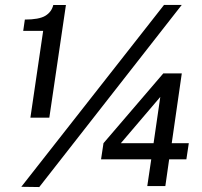

<svg xmlns="http://www.w3.org/2000/svg" viewBox="-20 -751 816 775"><path d="M102.7 -276 154.2 -626.4H73.7L80.3 -672Q137.6 -672 162.9 -687.2Q188.2 -702.5 195.1 -730.8H246.1L179.1 -276ZM138.5 4 66 3 642 -731H713.5ZM574.5 0 590.5 -107.9H387.9L397.7 -173L639.2 -454.8H713.8L673.2 -173H742.1L732.3 -107.9H662.8L647.4 0ZM467.8 -173H599.9L627 -359.8Z"/></svg>

Font: Public Sans SemiBold
Style: Italic
Weight: 600
Italic angle: -8°
Designer: The Public Sans project authors (U.S. Web Design System). Libre Franklin designed by Pablo Impallari and Rodrigo Fuenzal
Version: Version 1.007; ttfautohint (v1.8.1) -l 8 -r 50 -G 200 -x 14 